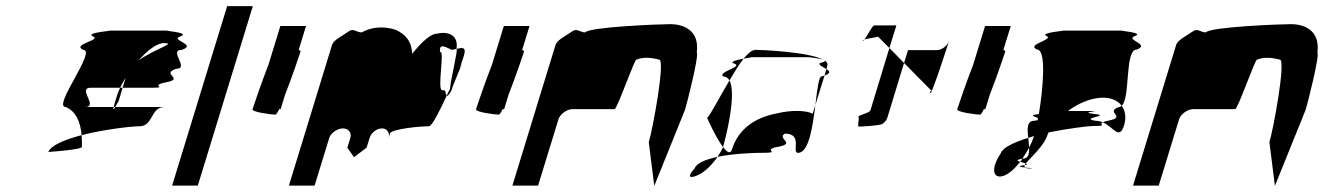

<svg xmlns="http://www.w3.org/2000/svg" viewBox="-20 -795 4330 628"><path d="M138 -298C152 -299 255 -306 248 -316C248 -329 248 -341 247 -353C194 -339 148 -321 138 -298ZM195 -445C150 -445 298 -632 252 -632C213 -650 314 -664 284 -676C255 -689 362 -695 334 -695H531C503 -695 608 -689 570 -676C533 -664 627 -650 575 -632C529 -632 602 -570 556 -570C504 -552 586 -538 524 -526C463 -514 537 -508 474 -508H381L391 -541C385 -530 378 -519 373 -508H277C231 -508 304 -445 258 -445H352C349 -433 353 -437 357 -445H518C472 -445 482 -382 436 -382C410 -382 322 -372 247 -353C243 -398 227 -432 195 -445ZM360 -474C356 -460 353 -451 352 -445H357C361 -453 368 -464 368 -464L381 -508H373C367 -496 363 -485 360 -474ZM433 -597C485 -635 559 -654 517 -654C492 -654 462 -630 433 -597Z M543 -188H627L807 -775H723Z M806 -438C803 -428 870 -420 881 -420C883 -420 888 -427 893 -438H898L912 -484C935 -542 961 -620 963 -626C964 -628 961 -630 957 -632L981 -710H897L858 -583C835 -525 808 -444 806 -438Z M925 -188H1009L1057 -344C1062 -360 1083 -375 1102 -375C1120 -375 1131 -361 1126 -344L1116 -312L1138 -281L1179 -312L1189 -344C1194 -361 1212 -375 1230 -375C1246 -375 1256 -360 1251 -344L1256 -360C1269 -374 1354 -382 1383 -382C1393 -382 1418 -432 1441 -482C1433 -494 1443 -500 1426 -500C1409 -500 1436 -637 1419 -624C1418 -648 1424 -649 1457 -632C1462 -632 1468 -634 1473 -635C1481 -682 1443 -693 1410 -685C1383 -685 1347 -642 1328 -619C1327 -662 1303 -685 1273 -698C1234 -710 1195 -707 1163 -689C1146 -689 1136 -704 1120 -692C1104 -680 1071 -665 1066 -648ZM1473 -634V-635C1490 -639 1507 -644 1497 -612C1497 -612 1492 -595 1484 -573C1490 -585 1492 -589 1489 -580C1492 -591 1476 -548 1462 -515C1459 -509 1459 -504 1457 -500H1456L1455 -498L1457 -499C1454 -494 1452 -491 1451 -490C1447 -483 1442 -480 1441 -482C1444 -490 1449 -497 1452 -505C1453 -530 1480 -639 1473 -634ZM1457 -500V-499Z M1537 -438C1534 -428 1601 -420 1612 -420C1614 -420 1619 -427 1624 -438H1629L1643 -484C1666 -542 1692 -620 1694 -626C1695 -628 1692 -630 1688 -632L1712 -710H1628L1589 -583C1566 -525 1539 -444 1537 -438Z M1656 -188H1740L1807 -406C1812 -421 1834 -438 1852 -438H1990C1999 -438 2057 -607 2062 -600C2082 -608 2105 -608 2136 -600C2157 -600 2115 -372 2102 -330L2120 -187L2221 -437C2226 -454 2267 -612 2259 -624C2268 -692 2221 -716 2172 -716C2137 -716 1908 -707 1894 -689C1877 -689 1867 -704 1851 -692C1835 -680 1802 -665 1797 -648Z M2293 -409C2293 -409 2321 -345 2345 -314L2346 -318C2351 -335 2391 -486 2366 -532C2334 -478 2304 -420 2293 -409ZM2252 -244C2226 -216 2236 -210 2262 -222C2284 -231 2309 -256 2327 -282C2290 -274 2258 -262 2252 -244ZM2345 -545C2327 -562 2421 -577 2376 -589C2373 -595 2394 -600 2412 -603C2397 -584 2382 -559 2366 -532C2361 -540 2354 -545 2345 -545ZM2412 -603C2432 -607 2449 -608 2426 -608H2624C2621 -608 2662 -605 2674 -599C2629 -625 2471 -632 2451 -632C2440 -632 2427 -621 2412 -603ZM2327 -282C2334 -293 2341 -304 2345 -314C2358 -297 2369 -290 2374 -306C2396 -377 2455 -412 2521 -424C2568 -436 2619 -434 2638 -423L2647 -452C2638 -381 2626 -295 2590 -295C2568 -295 2608 -358 2547 -358C2518 -340 2593 -325 2515 -313C2475 -301 2543 -295 2462 -295C2448 -295 2379 -293 2327 -282ZM2662 -589C2655 -583 2672 -576 2683 -569L2686 -580C2688 -587 2685 -592 2678 -597C2680 -595 2676 -592 2662 -589ZM2674 -599C2676 -598 2677 -598 2678 -597C2677 -598 2675 -598 2674 -599ZM2667 -545C2658 -545 2653 -502 2647 -452L2677 -548ZM2677 -548 2683 -569C2694 -562 2699 -556 2677 -548Z M2802 -662C2803 -661 2806 -663 2808 -666C2805 -665 2801 -663 2802 -662ZM2808 -666C2817 -678 2833 -712 2840 -712H2912L2889 -638L2852 -675C2836 -671 2817 -669 2808 -666ZM2788 -412C2792 -406 2782 -381 2790 -381C2799 -381 2858 -384 2867 -390C2875 -396 2881 -404 2883 -412L2937 -589L2889 -638L2827 -434C2824 -425 2784 -418 2788 -412ZM2937 -589 2950 -631H3044C3060 -631 3078 -644 3084 -661C3080 -647 3027 -484 3023 -490C3018 -497 3033 -500 3025 -500ZM3084 -662V-661Z M3111 -438C3108 -428 3175 -420 3186 -420C3188 -420 3193 -427 3198 -438H3203L3217 -484C3240 -542 3266 -620 3268 -626C3269 -628 3266 -630 3262 -632L3286 -710H3202L3163 -583C3140 -525 3113 -444 3111 -438Z M3253 -293C3219 -242 3228 -208 3263 -220C3280 -226 3299 -243 3317 -266C3307 -269 3301 -272 3324 -276C3331 -287 3339 -299 3346 -312C3345 -322 3345 -333 3343 -344C3295 -329 3259 -312 3253 -293ZM3372 -633C3334 -650 3429 -665 3403 -677C3377 -689 3478 -695 3453 -695H3653C3628 -695 3727 -689 3692 -677C3658 -665 3745 -650 3698 -633C3658 -633 3678 -475 3649 -449C3635 -468 3609 -478 3577 -475C3543 -472 3505 -456 3473 -432H3541C3602 -432 3498 -429 3561 -422C3617 -416 3509 -409 3563 -400C3571 -400 3580 -398 3587 -395C3571 -387 3606 -383 3558 -383C3539 -383 3476 -375 3410 -362L3407 -356C3394 -315 3350 -280 3335 -260C3331 -262 3322 -264 3317 -266C3320 -269 3322 -272 3324 -276H3325C3344 -276 3347 -292 3346 -312C3352 -324 3358 -337 3362 -350C3355 -348 3350 -346 3343 -344C3340 -373 3338 -400 3363 -400C3367 -401 3372 -401 3374 -402C3375 -404 3374 -407 3375 -409C3365 -414 3342 -418 3378 -422C3392 -507 3403 -633 3372 -633ZM3327 -254C3329 -254 3331 -255 3332 -255C3330 -252 3331 -249 3333 -247C3318 -249 3304 -251 3327 -254ZM3332 -255C3343 -257 3340 -258 3335 -260C3333 -258 3333 -257 3332 -255ZM3333 -247C3335 -245 3339 -244 3347 -244C3370 -244 3350 -245 3333 -247ZM3587 -395C3623 -379 3641 -335 3657 -386C3664 -410 3661 -433 3649 -449C3646 -447 3643 -445 3640 -445C3592 -428 3667 -413 3608 -401C3597 -399 3591 -397 3587 -395Z M3686 -188H3770L3837 -406C3842 -421 3864 -438 3882 -438H4020C4029 -438 4087 -607 4092 -600C4112 -608 4135 -608 4166 -600C4187 -600 4145 -372 4132 -330L4150 -187L4251 -437C4256 -454 4297 -612 4289 -624C4298 -692 4251 -716 4202 -716C4167 -716 3938 -707 3924 -689C3907 -689 3897 -704 3881 -692C3865 -680 3832 -665 3827 -648Z"/></svg>

Font: bitstorm
Style: extobl
Weight: 400
Version: Version 0.2